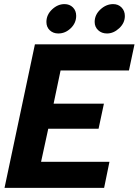

<svg xmlns="http://www.w3.org/2000/svg" viewBox="-20 -915 675 935"><path d="M206 -808Q206 -843 233.5 -869Q261 -895 294 -895Q319 -895 335 -879Q351 -863 351 -838Q351 -803 324.5 -777.5Q298 -752 264 -752Q239 -752 222.5 -767.5Q206 -783 206 -808ZM441 -808Q441 -843 469 -869Q497 -895 531 -895Q556 -895 572 -878.5Q588 -862 588 -837Q588 -803 560.5 -777.5Q533 -752 501 -752Q475 -752 458 -768Q441 -784 441 -808ZM150 -699H635L608 -572H275L241 -410H486L460 -288H215L180 -127H513L487 0H2Z"/></svg>

Font: Prompt Semibold
Style: Italic
Weight: 600
Italic angle: -12°
Designer: Katatrad Team
Foundry: CadsonDemak
Version: Version 1.000